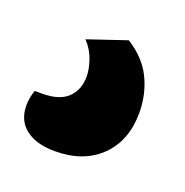

<svg xmlns="http://www.w3.org/2000/svg" viewBox="-67 -82 320 332"><g transform="rotate(20 93.0 84.0)"><path d="M119 -28Q151 -8 165 21Q179 50 179 84Q179 135 148 165.5Q117 196 64 196Q30 196 10.5 181Q-9 166 -9 138Q-9 125 -4 110H9Q42 110 57 95Q72 80 72 56Q72 43 66.5 26.5Q61 10 48 -4Z"/></g></svg>

Font: Baloo Da 2 SemiBold
Style: Regular
Weight: 600
Designer: Noopur Datye, Sulekha Rajkumar and Ek Type
Foundry: Ek Type
Version: Version 1.640;hotconv 1.0.111;makeotfexe 2.5.65597; ttfautoh